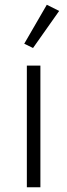

<svg xmlns="http://www.w3.org/2000/svg" viewBox="-20 -788 283 808"><path d="M93 0V-512H150V0ZM119 -586 82 -604 177 -768 229 -742Z"/></svg>

Font: IBM Plex Sans Thai Looped Light
Style: Regular
Weight: 300
Designer: Mike Abbink, Paul van der Laan, Pieter van Rosmalen, Ben Mitchell, Mark Frömberg
Foundry: Bold Monday
Version: Version 1.1